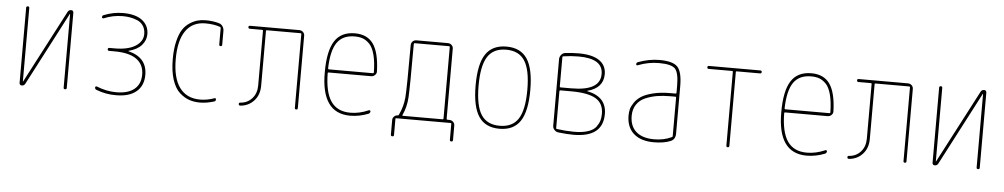

<svg xmlns="http://www.w3.org/2000/svg" viewBox="-38 -834 6575 1257"><g transform="rotate(5 3250.0 -205.0)"><path d="M110.4 0Q95.7 0 94.7 -15.6V-509.8Q94.7 -519.5 105 -519.5Q115.2 -519.5 115.2 -509.8V-27.3Q115.2 -26.4 116.2 -26.4Q117.2 -26.4 117.2 -27.3L367.2 -505.9Q374 -519.5 389.6 -519.5Q404.3 -519.5 405.3 -503.9V-9.8Q405.3 0 395 0Q384.8 0 384.8 -9.8V-493.2Q384.8 -494.1 383.8 -494.1Q382.8 -494.1 382.8 -493.2L132.8 -13.7Q126 0 110.4 0Z M600.6 -13.7Q589.8 -17.6 589.8 -29.3Q589.8 -33.2 593.3 -35.2Q596.7 -37.1 600.6 -36.1Q665 -9.8 730.5 -9.8Q807.6 -9.8 848.6 -43.5Q889.6 -77.1 889.6 -139.6Q889.6 -205.1 841.3 -240.2Q793 -275.4 695.3 -275.4H660.2Q650.4 -275.4 650.4 -285.2Q650.4 -294.9 660.2 -294.9H695.3Q783.2 -294.9 831.5 -325.7Q879.9 -356.4 879.9 -405.3Q879.9 -437.5 864.7 -460Q849.6 -482.4 824.7 -492.2Q799.8 -502 777.3 -505.9Q754.9 -509.8 730.5 -509.8Q665 -509.8 605.5 -484.4Q601.6 -483.4 598.1 -485.4Q594.7 -487.3 594.7 -491.2Q594.7 -502.9 605.5 -505.9Q667 -530.3 730.5 -530.3Q812.5 -530.3 856.4 -496.6Q900.4 -462.9 900.4 -405.3Q900.4 -366.2 872.6 -334Q844.7 -301.8 788.1 -287.1Q786.1 -287.1 786.1 -285.2Q786.1 -284.2 787.1 -284.2Q910.2 -253.9 910.2 -139.6Q910.2 -68.4 863.8 -29.3Q817.4 9.8 730.5 9.8Q664.1 10.7 600.6 -13.7Z M1281.2 9.8Q1243.2 9.8 1210.4 -1.5Q1177.7 -12.7 1147 -40.5Q1116.2 -68.4 1098.1 -124Q1080.1 -179.7 1080.1 -259.8Q1080.1 -324.2 1091.8 -373.5Q1103.5 -422.9 1122.1 -452.1Q1140.6 -481.4 1167.5 -499Q1194.3 -516.6 1219.2 -523.4Q1244.1 -530.3 1273.4 -530.3Q1322.3 -530.3 1361.3 -518.6Q1376 -514.6 1385.3 -501Q1394.5 -487.3 1394.5 -470.7V-379.9Q1394.5 -370.1 1384.8 -370.1Q1375 -370.1 1375 -379.9V-488.3Q1375 -493.2 1370.1 -495.1Q1328.1 -509.8 1273.4 -509.8Q1188.5 -509.8 1144 -446.3Q1099.6 -382.8 1099.6 -259.8Q1099.6 -136.7 1146 -73.2Q1192.4 -9.8 1281.2 -9.8Q1328.1 -9.8 1376 -27.3Q1379.9 -28.3 1382.3 -26.4Q1384.8 -24.4 1384.8 -19.5Q1384.8 -8.8 1376 -5.9Q1326.2 9.8 1281.2 9.8Z M1546.9 6.8Q1536.1 6.8 1536.1 -2.9Q1536.1 -12.7 1544.9 -12.7Q1591.8 -15.6 1622.1 -49.3Q1652.3 -83 1652.3 -134.8V-495.1Q1652.3 -500 1647.5 -500H1565.4Q1555.7 -500 1555.2 -509.8Q1554.7 -519.5 1565.4 -519.5H1888.7Q1903.3 -519.5 1913.6 -509.8Q1923.8 -500 1923.8 -485.4V-9.8Q1923.8 0 1914.1 0Q1904.3 0 1904.3 -9.8V-495.1Q1904.3 -500 1899.4 -500H1676.8Q1671.9 -500 1671.9 -495.1V-134.8Q1671.9 -74.2 1636.2 -35.6Q1600.6 2.9 1546.9 6.8Z M2253.9 -509.8Q2175.8 -509.8 2138.7 -456.5Q2101.6 -403.3 2098.6 -286.1Q2098.6 -280.3 2104.5 -280.3H2393.6Q2398.4 -280.3 2399.4 -285.2Q2398.4 -356.4 2385.7 -403.3Q2373 -450.2 2351.1 -472.2Q2329.1 -494.1 2306.6 -502Q2284.2 -509.8 2253.9 -509.8ZM2268.6 9.8Q2078.1 9.8 2079.1 -259.8Q2079.1 -399.4 2121.1 -464.8Q2163.1 -530.3 2253.9 -530.3Q2335.9 -530.3 2375.5 -473.6Q2415 -417 2418.9 -294.9Q2419.9 -281.2 2409.2 -270.5Q2398.4 -259.8 2383.8 -259.8H2104.5Q2099.6 -259.8 2098.6 -255.9Q2099.6 -129.9 2141.1 -69.8Q2182.6 -9.8 2268.6 -9.8Q2328.1 -9.8 2387.7 -36.1Q2391.6 -38.1 2395.5 -36.1Q2399.4 -34.2 2399.4 -30.3Q2399.4 -19.5 2388.7 -13.7Q2329.1 9.8 2268.6 9.8Z M2610.4 -25.4Q2608.4 -20.5 2612.3 -19.5H2875Q2879.9 -19.5 2879.9 -25.4V-495.1Q2879.9 -500 2875 -500H2649.4Q2644.5 -500 2643.6 -495.1Q2643.6 -208 2639.6 -143.1Q2635.7 -78.1 2610.4 -25.4ZM2545.9 110.4V13.7Q2545.9 0 2556.2 -9.8Q2566.4 -19.5 2580.1 -19.5Q2585 -19.5 2586.9 -24.4Q2614.3 -81.1 2619.1 -142.1Q2624 -203.1 2624 -484.4Q2624 -499 2633.8 -509.3Q2643.6 -519.5 2659.2 -519.5H2865.2Q2879.9 -519.5 2890.1 -509.8Q2900.4 -500 2900.4 -485.4V-25.4Q2900.4 -20.5 2905.3 -19.5H2918Q2932.6 -19.5 2943.4 -9.8Q2954.1 0 2954.1 14.6V110.4Q2954.1 120.1 2943.8 120.1Q2933.6 120.1 2933.6 110.4V4.9Q2933.6 0 2928.7 0H2571.3Q2566.4 0 2566.4 4.9V110.4Q2566.4 120.1 2556.2 120.1Q2545.9 120.1 2545.9 110.4Z M3372.1 -450.2Q3334 -509.8 3250 -509.8Q3166 -509.8 3127.9 -450.2Q3089.8 -390.6 3089.8 -259.8Q3089.8 -128.9 3127.9 -69.3Q3166 -9.8 3250 -9.8Q3334 -9.8 3372.1 -69.3Q3410.2 -128.9 3410.2 -259.8Q3410.2 -390.6 3372.1 -450.2ZM3386.2 -55.2Q3342.8 9.8 3250 9.8Q3157.2 9.8 3113.8 -55.2Q3070.3 -120.1 3070.3 -260.3Q3070.3 -400.4 3113.8 -465.3Q3157.2 -530.3 3250 -530.3Q3342.8 -530.3 3386.2 -465.3Q3429.7 -400.4 3429.7 -260.3Q3429.7 -120.1 3386.2 -55.2Z M3620.1 -269.5V-27.3Q3620.1 -21.5 3625 -21.5Q3680.7 -13.7 3735.8 -13.2Q3791 -12.7 3828.6 -24.9Q3866.2 -37.1 3882.3 -59.1Q3898.4 -81.1 3904.3 -100.6Q3910.2 -120.1 3910.2 -146.5Q3910.2 -214.8 3858.9 -245.1Q3807.6 -275.4 3697.3 -275.4H3625Q3620.1 -274.4 3620.1 -269.5ZM3620.1 -493.2V-299.8Q3620.1 -294.9 3625 -294.9H3697.3Q3886.7 -294.9 3885.7 -406.2Q3885.7 -506.8 3725.6 -506.8Q3675.8 -506.8 3625 -499Q3620.1 -499 3620.1 -493.2ZM3635.7 0Q3621.1 -2 3610.4 -13.7Q3599.6 -25.4 3599.6 -40V-478.5Q3599.6 -493.2 3609.4 -505.9Q3619.1 -518.6 3633.8 -521.5Q3678.7 -527.3 3725.6 -527.3Q3813.5 -527.3 3859.9 -496.1Q3906.2 -464.8 3906.2 -406.2Q3906.2 -315.4 3802.7 -288.1Q3800.8 -288.1 3800.8 -286.1Q3800.8 -285.2 3802.7 -285.2Q3929.7 -259.8 3929.7 -146.5Q3929.7 6.8 3736.3 6.8Q3693.4 6.8 3635.7 0Z M4384.8 -41V-294.9Q4384.8 -299.8 4379.9 -299.8H4344.7Q4298.8 -299.8 4260.3 -293.5Q4221.7 -287.1 4185.1 -272Q4148.4 -256.8 4127 -225.6Q4105.5 -194.3 4105.5 -150.4Q4105.5 -82 4147 -45.9Q4188.5 -9.8 4264.6 -9.8Q4329.1 -9.8 4379.9 -34.2Q4384.8 -36.1 4384.8 -41ZM4379.9 -320.3Q4384.8 -320.3 4384.8 -325.2V-370.1Q4384.8 -457 4360.4 -483.4Q4335.9 -509.8 4254.9 -509.8Q4183.6 -509.8 4116.2 -483.4Q4112.3 -481.4 4108.9 -483.4Q4105.5 -485.4 4105.5 -489.3Q4105.5 -500 4116.2 -503.9Q4188.5 -530.3 4254.9 -530.3Q4343.8 -530.3 4374.5 -497.6Q4405.3 -464.8 4405.3 -370.1V-58.6Q4405.3 -20.5 4373 -7.8Q4329.1 9.8 4264.6 9.8Q4178.7 9.8 4131.8 -32.2Q4085 -74.2 4085 -150.4Q4085 -172.9 4089.8 -192.4Q4094.7 -211.9 4111.3 -236.3Q4127.9 -260.7 4155.3 -278.3Q4182.6 -295.9 4231.4 -308.1Q4280.3 -320.3 4344.7 -320.3Z M4581.1 -500Q4571.3 -500 4571.3 -509.8Q4571.3 -519.5 4581.1 -519.5H4918.9Q4928.7 -519.5 4928.7 -509.8Q4928.7 -500 4918.9 -500H4764.6Q4759.8 -500 4759.8 -495.1V-9.8Q4759.8 0 4750 0Q4740.2 0 4740.2 -9.8V-495.1Q4740.2 -500 4735.4 -500Z M5253.9 -509.8Q5175.8 -509.8 5138.7 -456.5Q5101.6 -403.3 5098.6 -286.1Q5098.6 -280.3 5104.5 -280.3H5393.6Q5398.4 -280.3 5399.4 -285.2Q5398.4 -356.4 5385.7 -403.3Q5373 -450.2 5351.1 -472.2Q5329.1 -494.1 5306.6 -502Q5284.2 -509.8 5253.9 -509.8ZM5268.6 9.8Q5078.1 9.8 5079.1 -259.8Q5079.1 -399.4 5121.1 -464.8Q5163.1 -530.3 5253.9 -530.3Q5335.9 -530.3 5375.5 -473.6Q5415 -417 5418.9 -294.9Q5419.9 -281.2 5409.2 -270.5Q5398.4 -259.8 5383.8 -259.8H5104.5Q5099.6 -259.8 5098.6 -255.9Q5099.6 -129.9 5141.1 -69.8Q5182.6 -9.8 5268.6 -9.8Q5328.1 -9.8 5387.7 -36.1Q5391.6 -38.1 5395.5 -36.1Q5399.4 -34.2 5399.4 -30.3Q5399.4 -19.5 5388.7 -13.7Q5329.1 9.8 5268.6 9.8Z M5546.9 6.8Q5536.1 6.8 5536.1 -2.9Q5536.1 -12.7 5544.9 -12.7Q5591.8 -15.6 5622.1 -49.3Q5652.3 -83 5652.3 -134.8V-495.1Q5652.3 -500 5647.5 -500H5565.4Q5555.7 -500 5555.2 -509.8Q5554.7 -519.5 5565.4 -519.5H5888.7Q5903.3 -519.5 5913.6 -509.8Q5923.8 -500 5923.8 -485.4V-9.8Q5923.8 0 5914.1 0Q5904.3 0 5904.3 -9.8V-495.1Q5904.3 -500 5899.4 -500H5676.8Q5671.9 -500 5671.9 -495.1V-134.8Q5671.9 -74.2 5636.2 -35.6Q5600.6 2.9 5546.9 6.8Z M6110.4 0Q6095.7 0 6094.7 -15.6V-509.8Q6094.7 -519.5 6105 -519.5Q6115.2 -519.5 6115.2 -509.8V-27.3Q6115.2 -26.4 6116.2 -26.4Q6117.2 -26.4 6117.2 -27.3L6367.2 -505.9Q6374 -519.5 6389.6 -519.5Q6404.3 -519.5 6405.3 -503.9V-9.8Q6405.3 0 6395 0Q6384.8 0 6384.8 -9.8V-493.2Q6384.8 -494.1 6383.8 -494.1Q6382.8 -494.1 6382.8 -493.2L6132.8 -13.7Q6126 0 6110.4 0Z"/></g></svg>

Font: Rounded Mgen+ 1mn thin
Style: Regular
Weight: 100
Designer: [Source Han Sans]
Ryoko NISHIZUKA  (kana & ideographs); Paul D. Hunt (Latin, Greek & Cyrillic); Wenlong ZHANG  (bopomofo
Version: Version 1.059.20150602